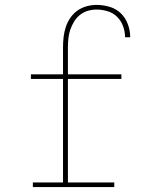

<svg xmlns="http://www.w3.org/2000/svg" viewBox="-20 -763 640 783"><path d="M114 0V-19H237V-441H106V-460H237V-571Q237 -592 239.5 -613Q242 -634 248.5 -653.5Q255 -673 267 -690.5Q279 -708 296 -720Q313 -732 333.5 -737.5Q354 -743 374 -743Q401 -743 427.5 -735Q454 -727 473 -708.5Q492 -690 501.5 -664Q511 -638 511 -611H490Q490 -634 482 -656Q474 -678 458 -694Q442 -710 419.5 -717Q397 -724 374 -724Q356 -724 338.5 -719Q321 -714 306.5 -702.5Q292 -691 282.5 -675.5Q273 -660 267 -643Q261 -626 259 -607.5Q257 -589 257 -571V-460H475V-441H257V-19H446V0Z"/></svg>

Font: Iosevka HT Thin Extended
Style: Regular
Weight: 100
Width: 7
Monospace: yes
Designer: Belleve Invis
Foundry: Belleve Invis
Version: Version 32.3.0; ttfautohint (v1.8.4)